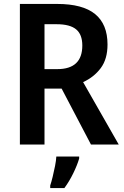

<svg xmlns="http://www.w3.org/2000/svg" viewBox="-20 -734 628 975"><path d="M270 -714Q400 -714 463 -662.5Q526 -611 526 -508Q526 -434 491.5 -388Q457 -342 402 -317L583 0H442L293 -284H206V0H81V-714ZM268 -611H206V-383H271Q398 -383 398 -503Q398 -559 366.5 -585Q335 -611 268 -611ZM382 71Q372 105 352 146Q332 187 307 221H235V208Q241 190 247.5 163.5Q254 137 259.5 109Q265 81 266 61H382Z"/></svg>

Font: Noto Sans Lao SemiCondensed SemiBold
Style: Regular
Weight: 600
Width: 4
Designer: Monotype Design Team
Foundry: Monotype Imaging Inc.
Version: Version 2.003; ttfautohint (v1.8.4.7-5d5b)